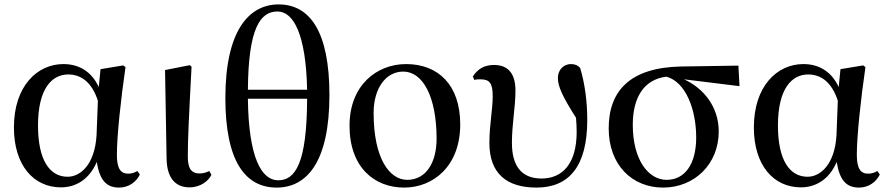

<svg xmlns="http://www.w3.org/2000/svg" viewBox="-20 -833 4020 869"><path d="M256 15C318 15 382 -16 418 -100C431 -17 462 16 519 16C563 16 597 -10 613 -43L602 -59C589 -52 578 -47 560 -47C527 -47 509 -69 509 -132C509 -218 527 -385 548 -529L538 -537L435 -520L427 -439C395 -508 339 -543 267 -543C149 -543 43 -444 43 -256C43 -85 132 15 256 15ZM423 -377 417 -221C409 -87 343 -33 286 -33C205 -33 152 -108 152 -265C152 -434 216 -496 289 -496C344 -496 395 -464 423 -377Z M838 15C887 15 924 -14 937 -42L927 -59C915 -53 902 -48 883 -48C852 -48 830 -63 830 -123C830 -197 834 -286 847 -531L839 -538L727 -516L734 -116C735 -25 776 15 838 15Z M1232 16C1369 16 1471 -100 1471 -403C1471 -691 1382 -813 1241 -813C1107 -813 1000 -695 1000 -389C1000 -102 1091 16 1232 16ZM1239 -17C1163 -17 1105 -121 1102 -386H1370C1369 -92 1316 -17 1239 -17ZM1102 -427C1104 -706 1158 -781 1236 -781C1309 -781 1365 -676 1370 -427Z M1809 16C1940 16 2063 -80 2063 -270C2063 -450 1962 -543 1818 -543C1685 -543 1562 -447 1562 -264C1562 -74 1676 16 1809 16ZM1823 -19C1744 -19 1671 -114 1671 -322C1671 -433 1726 -509 1805 -509C1894 -509 1956 -395 1956 -205C1956 -98 1909 -19 1823 -19Z M2408 16C2553 16 2638 -77 2638 -290C2638 -378 2626 -458 2606 -525C2596 -537 2583 -543 2564 -543C2532 -543 2505 -518 2505 -480C2505 -443 2524 -399 2587 -300C2589 -278 2590 -256 2590 -236C2590 -90 2524 -25 2431 -25C2338 -25 2297 -85 2297 -186C2297 -273 2313 -347 2313 -423C2313 -496 2283 -539 2216 -539C2173 -539 2143 -522 2120 -487L2127 -471C2135 -474 2144 -474 2154 -474C2197 -474 2210 -456 2210 -397C2210 -338 2195 -267 2195 -186C2195 -47 2274 16 2408 16Z M2981 16C3123 16 3233 -90 3233 -238C3233 -350 3164 -434 3076 -474L3327 -443L3322 -536L3061 -532C2833 -527 2735 -423 2735 -252C2735 -85 2842 16 2981 16ZM2996 -486C3085 -462 3131 -335 3131 -211C3131 -89 3079 -19 2997 -19C2915 -19 2844 -109 2844 -268C2844 -389 2892 -473 2996 -486Z M3605 15C3667 15 3731 -16 3767 -100C3780 -17 3811 16 3868 16C3912 16 3946 -10 3962 -43L3951 -59C3938 -52 3927 -47 3909 -47C3876 -47 3858 -69 3858 -132C3858 -218 3876 -385 3897 -529L3887 -537L3784 -520L3776 -439C3744 -508 3688 -543 3616 -543C3498 -543 3392 -444 3392 -256C3392 -85 3481 15 3605 15ZM3772 -377 3766 -221C3758 -87 3692 -33 3635 -33C3554 -33 3501 -108 3501 -265C3501 -434 3565 -496 3638 -496C3693 -496 3744 -464 3772 -377Z"/></svg>

Font: Noto Serif JP SemiBold
Style: Regular
Weight: 600
Designer: Ryoko NISHIZUKA 西塚涼子 (kana & ideographs); Frank Grießhammer (Latin, Greek & Cyrillic); Wenlong ZHANG 张文龙 (bopomofo); San
Foundry: Adobe
Version: Version 2.001;hotconv 1.1.0;makeotfexe 2.6.0